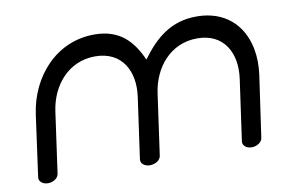

<svg xmlns="http://www.w3.org/2000/svg" viewBox="-66 -705 1227 819"><g transform="rotate(-10 547.5 -295.5)"><path d="M1048.1 -298C1070.6 -458.6 992.2 -590.6 826.8 -590.6C717.8 -590.6 647.9 -532.5 585.4 -446.7C547.6 -531.2 493.9 -590.6 384.5 -590.6C219.1 -590.6 102.6 -458.6 80 -298C57.7 -139.1 43.4 -32.4 43.4 -32.4C40.8 -13.9 58.3 0 80.9 0C103.4 0 124.9 -13.8 127.5 -32.4C127.5 -32.4 149.3 -187.7 164.6 -297C179.8 -404.7 254.6 -498.1 371.6 -498.1C488.5 -498.1 536.6 -404.8 521.4 -297C506 -187.7 484.2 -32.4 484.2 -32.4C481.6 -13.8 499.4 0 522.3 0C546.5 0 567.6 -13.8 570.2 -32.4C570.2 -32.4 592 -187.7 607.4 -297C622.5 -404.8 696.8 -498.1 813.8 -498.1C930.7 -498.1 978.3 -404.8 963.1 -297C947.8 -187.7 925.9 -32.4 925.9 -32.4C923.3 -13.8 940.9 0 963.4 0C986 0 1007.4 -13.9 1010 -32.4C1010 -32.4 1025.7 -139.1 1048.1 -298Z"/></g></svg>

Font: Hi.
Style: Bold
Weight: 400
Designer: Mew Too, Robert Jablonski
Foundry: Cannot Into Space Fonts
Version: Version 1.996